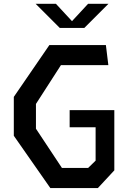

<svg xmlns="http://www.w3.org/2000/svg" viewBox="-20 -960 660 980"><path d="M237 0H479.5L563.5 -90.5V-398H335.5V-310.5H468V-140L430 -103H296L163.5 -303V-429.5L291 -627.5H533L520.5 -730H232L50.5 -465.5V-267ZM162 -940.5H265.5L347.5 -852L429.5 -940.5H533.5L410.5 -817.5H285Z"/></svg>

Font: Monaspace Krypton Medium
Style: Regular
Weight: 500
Designer: Riley Cran & the Lettermatic Team
Foundry: Lettermatic
Version: Version 1.101 (Monaspace Krypton)